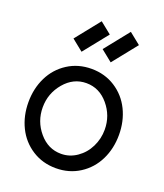

<svg xmlns="http://www.w3.org/2000/svg" viewBox="-135 -806 774 907"><g transform="rotate(20 252.0 -352.5)"><path d="M268.1 -594.2 365.7 -716.3 422.9 -670.4 325.2 -548.3ZM121.6 -594.2 219.2 -716.3 276.4 -670.4 178.7 -548.3ZM52.2 -113.8Q24.4 -170.4 24.4 -239.3Q24.4 -308.1 52.2 -364.7Q80.1 -421.4 132.6 -455.1Q185.1 -488.8 252 -488.8Q318.8 -488.8 371.3 -455.1Q423.8 -421.4 451.7 -364.7Q479.5 -308.1 479.5 -239.3Q479.5 -170.4 451.7 -113.8Q423.8 -57.1 371.3 -23.4Q318.8 10.3 252 10.3Q185.1 10.3 132.6 -23.4Q80.1 -57.1 52.2 -113.8ZM407.7 -239.3Q407.7 -309.6 362.5 -363.3Q317.4 -417 252 -417Q187 -417 141.6 -363.3Q96.2 -309.6 96.2 -239.3Q96.2 -168.9 141.4 -115.5Q186.5 -62 252 -62Q294.9 -62 331.3 -87.2Q367.7 -112.3 387.7 -153.1Q407.7 -193.8 407.7 -239.3Z"/></g></svg>

Font: Eligible
Style: Regular
Weight: 500
Version: Version 1.1